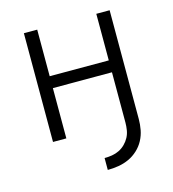

<svg xmlns="http://www.w3.org/2000/svg" viewBox="-108 -620 816 904"><g transform="rotate(-15 300.0 -168.0)"><path d="M306 194V136Q325 136 343 133Q361 130 377.5 122Q394 114 407.5 100.5Q421 87 429.5 71Q438 55 441 36.5Q444 18 444 0V-245H156V0H91V-530H156V-303H444V-530H509V0Q509 27 504 53Q499 79 486.5 102.5Q474 126 454 144.5Q434 163 410 174Q386 185 359.5 189.5Q333 194 306 194Z"/></g></svg>

Font: Iosevka Curly Light Extended
Style: Regular
Weight: 300
Width: 7
Monospace: yes
Designer: Belleve Invis
Foundry: Belleve Invis
Version: Version 11.1.0; ttfautohint (v1.8.3)